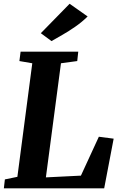

<svg xmlns="http://www.w3.org/2000/svg" viewBox="-20 -1024 656 1044"><path d="M1 0 6.5 -48.5 74.5 -62.5 155.5 -680 85.5 -692 92 -743H405.5L400 -692L311.5 -680L229.5 -59.5L420 -69L517.5 -280.5L598 -270L546.5 0ZM260 -800.5 202 -843.5 358.5 -1003.5 456.5 -934.5Q425 -903.5 389.2 -878.8Q353.5 -854 319.8 -834.8Q286 -815.5 260 -800.5Z"/></svg>

Font: Merriweather 20pt ExtraBold
Style: Italic
Weight: 800
Italic angle: -7.8°
Version: Version 2.101